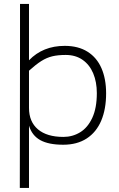

<svg xmlns="http://www.w3.org/2000/svg" viewBox="-20 -720 600 970"><path d="M516.1 -248.5Q516.1 -168.9 491.5 -110.6Q466.8 -52.2 418.2 -20.5Q369.6 11.2 299.3 11.2Q225.6 11.2 183.6 -12Q141.6 -35.2 126.5 -85V229.5H80.1L81.1 -475.6V-700.2H126.5V-415.5Q196.8 -488.3 307.1 -488.3Q375.5 -488.3 422.4 -458.7Q469.2 -429.2 492.7 -375.2Q516.1 -321.3 516.1 -248.5ZM469.2 -249.5Q469.2 -305.7 450.9 -349.4Q432.6 -393.1 397.2 -417.7Q361.8 -442.4 312 -442.4Q272.5 -442.4 244.1 -435.5Q215.8 -428.7 188.7 -411.6Q161.6 -394.5 126.5 -362.8V-174.8Q126.5 -105 171.6 -66.7Q216.8 -28.3 300.3 -28.3Q346.7 -28.3 385 -51.8Q423.3 -75.2 446.3 -124.8Q469.2 -174.3 469.2 -249.5Z"/></svg>

Font: Selawik Light
Style: Regular
Weight: 300
Designer: Aaron Bell
Foundry: Microsoft Corporation
Version: Version 1.01